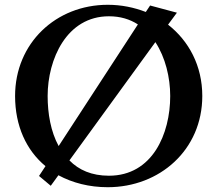

<svg xmlns="http://www.w3.org/2000/svg" viewBox="-20 -753 907 802"><path d="M607 -730 589 -703C540 -722 487 -733 430 -733C214 -733 43 -573 43 -352C43 -227 90 -125 170 -59L143 -18L192 23L224 -21C283 11 353 29 430 29C647 29 825 -127 825 -352C825 -478 769 -582 682 -650L719 -700ZM691 -352C691 -194 617 -19 435 -19C363 -19 309 -43 270 -83L629 -577C671 -513 691 -429 691 -352ZM179 -352C179 -505 258 -685 435 -685C482 -685 522 -673 556 -651L225 -143C192 -203 179 -279 179 -352Z"/></svg>

Font: Original Surfer
Style: Regular
Weight: 400
Designer: Astigmatic (AOETI)
Foundry: Astigmatic (AOETI)
Version: Version 1.001